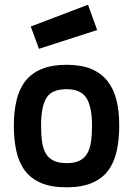

<svg xmlns="http://www.w3.org/2000/svg" viewBox="-20 -787 569 818"><path d="M264 -511Q326 -511 369 -493Q412 -475 438.5 -441Q465 -407 476.5 -359.5Q488 -312 488 -252Q488 -192 477 -143Q466 -94 440.5 -60Q415 -26 371.5 -7.5Q328 11 264 11Q199 11 156 -7Q113 -25 87 -59Q61 -93 50 -142Q39 -191 39 -252Q39 -312 50.5 -360Q62 -408 88 -441.5Q114 -475 157.5 -493Q201 -511 264 -511ZM264 -92Q297 -92 318 -102Q339 -112 351 -132Q363 -152 367.5 -182Q372 -212 372 -252Q372 -331 348.5 -369Q325 -407 264 -407Q200 -407 177.5 -369.5Q155 -332 155 -252Q155 -211 159.5 -181Q164 -151 176 -131.5Q188 -112 209.5 -102Q231 -92 264 -92ZM355 -767 394 -659 146 -579 111 -674Z"/></svg>

Font: Panefresco 800wt
Style: Regular
Weight: 800
Designer: Campivisivi
Foundry: Campivisivi & Chank Co
Version: Version 1.001